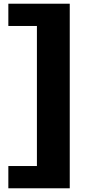

<svg xmlns="http://www.w3.org/2000/svg" viewBox="-20 -798 458 1035"><path d="M25 97H179V-658H25V-778H356V217H25Z"/></svg>

Font: Moderustic ExtraBold
Style: Regular
Weight: 800
Designer: Tural Alisoy
Foundry: TAFT Foundry
Version: Version 2.120